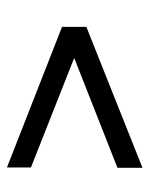

<svg xmlns="http://www.w3.org/2000/svg" viewBox="43 -642 441 568"><g transform="rotate(90 264.0 -357.5)"><path d="M151 -356 476 -484V-558L59 -392V-320L475 -157V-228Z"/></g></svg>

Font: Cheyenne Sans Light
Style: Italic
Weight: 300
Italic angle: -8.13011°
Designer: The Public Sans project authors (U.S. Web Design System), Libre Franklin designed by Pablo Impallari and Rodrigo Fuenzal
Foundry: The Cheyenne Sans Project Authors
Version: Version 2.007